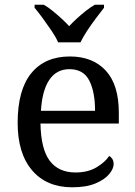

<svg xmlns="http://www.w3.org/2000/svg" viewBox="-20 -786 575 816"><path d="M287 10Q178 10 116.5 -62Q55 -134 55 -264Q55 -404 113 -475Q171 -546 277 -546Q374 -546 429.5 -486Q485 -426 485 -307V-261H152Q154 -152 191.5 -102.5Q229 -53 301 -53Q353 -53 389.5 -74.5Q426 -96 444 -123Q451 -120 457 -111Q463 -102 463 -89Q463 -69 444 -46Q425 -23 386 -6.5Q347 10 287 10ZM384 -315Q384 -395 359.5 -443.5Q335 -492 275 -492Q220 -492 189.5 -446.5Q159 -401 154 -315ZM227 -606Q217 -629 199 -655.5Q181 -682 162 -708Q143 -734 127 -753V-766H166Q185 -755 204 -739.5Q223 -724 241 -707.5Q259 -691 274 -675Q289 -691 307 -707.5Q325 -724 344.5 -739.5Q364 -755 383 -766H422V-753Q407 -734 387.5 -708Q368 -682 350.5 -655.5Q333 -629 322 -606Z"/></svg>

Font: Noto Serif Khmer
Style: Regular
Weight: 400
Designer: Danh Hong and the Monotype Design Team
Foundry: Monotype Imaging Inc.
Version: Version 2.003